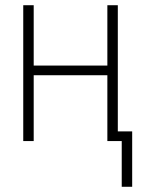

<svg xmlns="http://www.w3.org/2000/svg" viewBox="-20 -540 540 735"><path d="M446 175V0H391V-252H109V0H69V-520H109V-289H391V-520H431V-37H486V175Z"/></svg>

Font: Iosevka SS04 Extralight
Style: Regular
Weight: 200
Monospace: yes
Designer: Belleve Invis
Foundry: Belleve Invis
Version: Version 19.0.0; ttfautohint (v1.8.4)